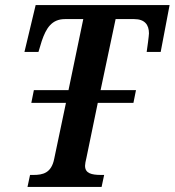

<svg xmlns="http://www.w3.org/2000/svg" viewBox="-20 -734 686 754"><path d="M88 0H379L389 -47H377C340 -47 314 -53 314 -83C314 -90 316 -100 320 -117L364 -330H504L514 -380H375L434 -659H507C548 -659 565 -637 565 -603C565 -595 558 -542 556 -530H611L646 -714H120L76 -530H131L144 -573C161 -623 183 -659 235 -659H307L249 -380H113L103 -330H239L193 -111C182 -54 148 -47 111 -47H98Z"/></svg>

Font: Noto Serif Condensed SemiBold
Style: Italic
Weight: 600
Width: 3
Italic angle: -12°
Designer: Monotype Design Team
Foundry: Monotype Imaging Inc.
Version: Version 2.014